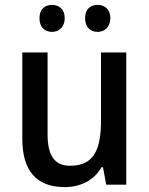

<svg xmlns="http://www.w3.org/2000/svg" viewBox="-20 -753 609 783"><path d="M141 -679C141 -641 163 -623 192 -623C220 -623 244 -642 244 -679C244 -716 220 -733 192 -733C163 -733 141 -716 141 -679ZM327 -679C327 -642 349 -623 378 -623C406 -623 430 -642 430 -679C430 -716 406 -733 378 -733C349 -733 327 -716 327 -679ZM495 -539H392V-263C392 -141 362 -77 266 -77C203 -77 174 -118 174 -205V-539H71V-187C71 -56 129 10 244 10C306 10 363 -16 394 -71H400L413 0H495Z"/></svg>

Font: Noto Sans Lao Looped SemiCondensed Medium
Style: Regular
Weight: 500
Width: 4
Designer: Mark Frömberg, Ben Mitchell
Foundry: The Fontpad Ltd
Version: Version 1.002